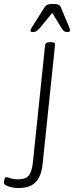

<svg xmlns="http://www.w3.org/2000/svg" viewBox="-83 -738 379 970"><path d="M9 212Q-6 212 -23 208.5Q-40 205 -51.5 199Q-63 193 -63 186Q-63 183 -62.5 178Q-62 173 -61 168.5Q-60 164 -58 160.5Q-56 157 -53 157Q-45 157 -30.5 162.5Q-16 168 10 168Q46 168 62 149Q78 130 83 84L145 -511Q147 -525 169 -525H175Q187 -525 191.5 -521.5Q196 -518 195 -511L133 84Q129 130 114.5 158Q100 186 74.5 199Q49 212 9 212ZM83 -576Q78 -576 74.5 -577.5Q71 -579 71 -583Q71 -586 74.5 -593.5Q78 -601 87 -614L136 -692Q143 -703 148.5 -708.5Q154 -714 162 -716Q170 -718 185 -718Q200 -718 207.5 -716Q215 -714 220 -708.5Q225 -703 228 -692L261 -614Q266 -603 268.5 -595.5Q271 -588 271 -586Q271 -581 267.5 -578.5Q264 -576 257 -576Q247 -576 241 -580.5Q235 -585 228 -596L181 -673L118 -596Q108 -585 100.5 -580.5Q93 -576 83 -576Z"/></svg>

Font: Asap ExtraLight
Style: Italic
Weight: 250
Italic angle: -6°
Version: Version 3.001